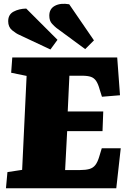

<svg xmlns="http://www.w3.org/2000/svg" viewBox="-20 -1012 701 1032"><path d="M123 -604 40 -621 46 -703H610L625 -500L528 -492L516 -530Q508 -560 497 -576.5Q486 -593 468.5 -599Q451 -605 421 -605H353L344 -413H535L531 -307H341L330 -98H410Q440 -98 460 -103.5Q480 -109 492.5 -125Q505 -141 514 -172L527 -215H629L605 0H12L20 -87L99 -99ZM283 -862Q274 -869 259.5 -884.5Q245 -900 245 -928Q245 -965 275.5 -981Q306 -997 352 -989L485 -795L438 -748ZM85 -824Q66 -832 45 -849.5Q24 -867 24 -898Q24 -934 53 -949.5Q82 -965 121 -966L289 -798L251 -746Z"/></svg>

Font: Literata 18pt Black
Style: Italic
Weight: 900
Italic angle: -2°
Designer: Latin by Veronika Burian and Jose Scaglione. Greek by Irene Vlachou. Cyrillic by Vera Evstafieva
Foundry: TypeTogether
Version: Version 3.103;gftools[0.9.29]